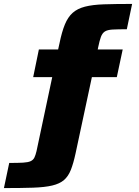

<svg xmlns="http://www.w3.org/2000/svg" viewBox="-128 -762 710 978"><path d="M-108 196 -81 68Q-36 68 -10.5 66.5Q15 65 28 59Q41 53 47 41Q53 29 58 8L138 -369H41L70 -510H201L161 -478L175 -541Q187 -600 202.5 -637.5Q218 -675 242 -696.5Q266 -718 304.5 -728Q343 -738 401.5 -740Q460 -742 545 -742L518 -613Q472 -613 445.5 -611.5Q419 -610 406 -601.5Q393 -593 386 -574Q379 -555 372 -521L363 -476L333 -510H497L467 -369H340L257 19Q246 70 233 103Q220 136 198 155Q176 174 138 183Q100 192 40.5 194Q-19 196 -108 196Z"/></svg>

Font: Saira SemiExpanded ExtraBold
Style: Regular
Weight: 800
Width: 6
Designer: Hector Gatti with collaboration of the Omnibus-Type team
Foundry: Omnibus-Type
Version: Version 1.101